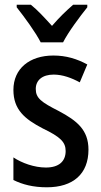

<svg xmlns="http://www.w3.org/2000/svg" viewBox="-20 -786 430 816"><path d="M153 -606H248C271 -651 319 -715 351 -755V-766H291C258 -737 234 -714 201 -676C170 -710 139 -744 111 -766H51V-755C85 -712 131 -649 153 -606ZM356 -150C356 -234 307 -273 230 -314C155 -352 132 -369 132 -408C132 -445 160 -469 208 -469C246 -469 284 -455 319 -436L351 -512C307 -536 261 -550 207 -550C105 -550 37 -494 37 -404C37 -320 85 -280 162 -240C237 -204 259 -182 259 -144C259 -100 230 -74 175 -74C126 -74 73 -93 37 -117V-21C75 -2 121 10 179 10C291 10 356 -47 356 -150Z"/></svg>

Font: Noto Sans Khmer UI Condensed Medium
Style: Regular
Weight: 500
Width: 3
Designer: Danh Hong and the Monotype Design Team
Foundry: Monotype Imaging Inc.
Version: Version 2.002